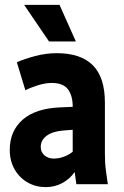

<svg xmlns="http://www.w3.org/2000/svg" viewBox="-20 -755 507 787"><path d="M20 -141Q20 -218 73 -264.5Q126 -311 229 -315L278 -317V-318Q278 -363 258.5 -389Q239 -415 192 -415Q166 -415 135.5 -405.5Q105 -396 84 -385L49 -500Q79 -513 123 -525Q167 -537 213 -537Q311 -537 360.5 -487.5Q410 -438 410 -334V-125Q410 -104 411 -87.5Q412 -71 415 -49L422 0H293L286 -50Q267 -22 236 -5Q205 12 167 12Q127 12 93.5 -7Q60 -26 40 -60.5Q20 -95 20 -141ZM147 -153Q147 -131 162.5 -118Q178 -105 200 -105Q221 -105 241.5 -112.5Q262 -120 278 -133V-223L239 -220Q194 -216 170.5 -198Q147 -180 147 -153ZM79 -735H224L291 -585H181Z"/></svg>

Font: Radio Canada Condensed
Style: Bold
Weight: 700
Width: 3
Designer: Charles Daoud, Etienne Aubert Bonn, Alexandre Saumier Demers, Jacques Le Bailly
Foundry: Radio-Canada
Version: Version 2.104; ttfautohint (v1.8.4.7-5d5b);gftools[0.9.28.de